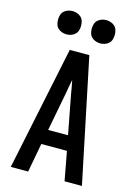

<svg xmlns="http://www.w3.org/2000/svg" viewBox="-139 -1027 779 1100"><g transform="rotate(15 250.0 -477.0)"><path d="M39 0 192 -735H308L461 0H358L326 -172H174L142 0ZM309 -260 265 -490Q262 -511 258 -531.5Q254 -552 250 -572Q246 -552 242 -531.5Q238 -511 235 -490L191 -260ZM351 -816Q337 -816 323.5 -820.5Q310 -825 300 -834.5Q290 -844 286 -857.5Q282 -871 282 -885Q282 -899 286 -912.5Q290 -926 300 -935.5Q310 -945 323.5 -949.5Q337 -954 351 -954Q364 -954 377.5 -949.5Q391 -945 401 -935.5Q411 -926 415 -912.5Q419 -899 419 -885Q419 -871 415 -857.5Q411 -844 401 -834.5Q391 -825 377.5 -820.5Q364 -816 351 -816ZM151 -816Q137 -816 123.5 -820.5Q110 -825 100 -834.5Q90 -844 86 -857.5Q82 -871 82 -885Q82 -899 86 -912.5Q90 -926 100 -935.5Q110 -945 123.5 -949.5Q137 -954 151 -954Q164 -954 177.5 -949.5Q191 -945 201 -935.5Q211 -926 215 -912.5Q219 -899 219 -885Q219 -871 215 -857.5Q211 -844 201 -834.5Q191 -825 177.5 -820.5Q164 -816 151 -816Z"/></g></svg>

Font: Iosevka Custom Semibold
Style: Regular
Weight: 600
Designer: Belleve Invis
Foundry: Belleve Invis
Version: Version 27.0.2; ttfautohint (v1.8.4)